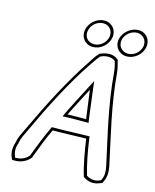

<svg xmlns="http://www.w3.org/2000/svg" viewBox="-120 -866 788 975"><g transform="rotate(15 274.0 -378.0)"><path d="M30 -66C20 -36 23 -8 32 10L37 21H51C81 21 112 8 130 -15L133 -19L134 -24C154 -77 174 -130 197 -177C260 -177 311 -180 372 -181C381 -119 394 -42 411 10C431 26 463 35 498 20L510 15L515 4C529 -24 526 -53 521 -79C489 -229 450 -381 437 -544C434 -568 429 -589 423 -609C397 -633 360 -630 325 -614C305 -594 292 -568 278 -548C206 -441 129 -292 64 -153C47 -116 37 -103 30 -66ZM44 -64V-65L45 -66C51 -100 59 -110 77 -149C141 -287 218 -436 289 -541C303 -561 318 -585 333 -602C362 -615 391 -615 410 -599C416 -580 420 -562 422 -540C435 -376 474 -223 506 -74C512 -49 513 -23 502 -1V0L499 4L495 6C468 18 443 12 425 0C409 -51 395 -126 387 -186L386 -196H375C314 -195 262 -192 200 -192H189L184 -182C161 -134 140 -80 120 -27V-26L119 -24V-23H118C104 -6 80 6 54 6H48L47 2C40 -13 35 -38 44 -64ZM223 -712C216 -672 243 -639 284 -639C324 -639 361 -671 368 -711C375 -750 348 -784 307 -784C267 -784 230 -751 223 -712ZM238 -712C243 -743 273 -769 305 -769C338 -769 358 -742 353 -711C347 -679 318 -654 286 -654C253 -654 232 -680 238 -712ZM227 -259 247 -260C281 -261 311 -261 343 -261H363L360 -280C354 -329 347 -380 341 -429L336 -474L313 -430C286 -377 261 -331 236 -279ZM249 -275C274 -327 299 -372 326 -425C332 -376 340 -325 346 -276C314 -276 283 -276 249 -275ZM401 -710C394 -669 423 -637 462 -637C502 -637 540 -669 547 -709C554 -748 527 -782 487 -782C447 -782 408 -749 401 -710ZM416 -710C421 -741 452 -767 484 -767C515 -767 537 -740 532 -709C526 -677 497 -652 465 -652C434 -652 410 -678 416 -710Z"/></g></svg>

Font: Snowfall
Style: BlkOlObl
Weight: 900
Designer: Jasper
Foundry: Cannot Into Space Fonts
Version: Version 0.9